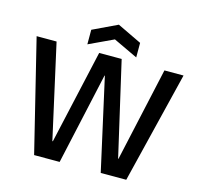

<svg xmlns="http://www.w3.org/2000/svg" viewBox="-119 -971 1134 1097"><g transform="rotate(15 448.5 -422.5)"><path d="M176 0 14 -660H132L256 -104H259L384 -660H517L645 -104H647L770 -660H883L721 0H570L449 -543H447L327 0ZM306 -690V-776L451 -845L595 -776V-690L451 -758Z"/></g></svg>

Font: Bricolage Grotesque 48pt Medium
Style: Regular
Weight: 500
Designer: Mathieu Triay
Foundry: Atelier Triay
Version: Version 1.000; ttfautohint (v1.8.4.7-5d5b);gftools[0.9.32]